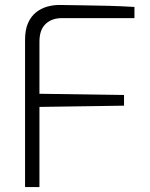

<svg xmlns="http://www.w3.org/2000/svg" viewBox="-20 -754 603 774"><path d="M81 0V-593Q81 -634 93 -661Q105 -688 125 -704Q145 -720 169.5 -727Q194 -734 219 -734Q265 -733 316 -732.5Q367 -732 419.5 -730.5Q472 -729 522 -726V-681H230Q189 -681 164 -657.5Q139 -634 139 -586V-376L480 -371V-328L139 -323V0Z"/></svg>

Font: Exo Thin Light
Style: Regular
Weight: 300
Version: Version 2.000